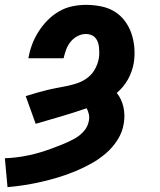

<svg xmlns="http://www.w3.org/2000/svg" viewBox="-41 -548 661 791"><path d="M-10 223 -21 104Q4 103 28 100Q52 97 76 92Q100 87 123.5 80Q147 73 170.5 64.5Q194 56 217 46.5Q240 37 263 25Q286 13 303.5 -6.5Q321 -26 325 -50Q328 -64 325 -77.5Q322 -91 316 -102Q263 -84 211 -68.5Q159 -53 106 -38L65 -152Q86 -159 107.5 -165Q129 -171 151 -176.5Q173 -182 195 -186Q217 -190 238.5 -194.5Q260 -199 282 -207Q304 -215 322 -229.5Q340 -244 351 -264.5Q362 -285 366 -307Q368 -318 368 -329.5Q368 -341 367 -352Q366 -363 362.5 -373.5Q359 -384 352 -392Q345 -400 334.5 -404Q324 -408 313 -408Q295 -408 278 -399Q261 -390 249.5 -375.5Q238 -361 231.5 -343.5Q225 -326 221 -308H76Q81 -337 91 -364Q101 -391 117 -416.5Q133 -442 154.5 -464Q176 -486 202 -501Q228 -516 256.5 -522Q285 -528 313 -528Q344 -528 374.5 -522Q405 -516 430 -501Q455 -486 473 -462Q491 -438 500.5 -410Q510 -382 512.5 -350.5Q515 -319 510 -288Q507 -271 501 -254Q495 -237 486.5 -221.5Q478 -206 466 -191.5Q454 -177 440 -165Q450 -153 457 -138Q464 -123 467.5 -107Q471 -91 471.5 -74Q472 -57 469 -40Q464 -5 444 27Q424 59 395.5 83.5Q367 108 334.5 126Q302 144 268 158Q234 172 199.5 182.5Q165 193 130 201Q95 209 60 214.5Q25 220 -10 223Z"/></svg>

Font: Iosevka Etoile Heavy Oblique
Style: Regular
Weight: 900
Italic angle: -9°
Designer: Belleve Invis
Foundry: Belleve Invis
Version: Version 15.5.2; ttfautohint (v1.8.4)